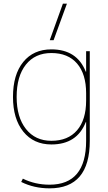

<svg xmlns="http://www.w3.org/2000/svg" viewBox="-20 -800 592 1050"><path d="M346 -780 273 -580H252L324 -780ZM71 -270Q71 -159 122 -94.5Q173 -30 261 -30Q352 -30 401.5 -87.5Q451 -145 451 -250V-290Q451 -395 401.5 -452.5Q352 -510 261 -510Q172 -510 121.5 -446.5Q71 -383 71 -270ZM51 -270Q51 -392 107 -461Q163 -530 261 -530Q401 -530 449 -408H451V-520H471V-30Q471 230 251 230Q166 230 96 195L105 177Q172 210 251 210Q451 210 451 -30V-132H449Q401 -10 261 -10Q164 -10 107.5 -80Q51 -150 51 -270Z"/></svg>

Font: Mplus 1p Thin
Style: Regular
Weight: 250
Version: Version 1.061